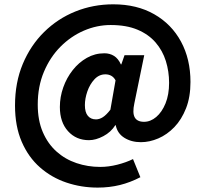

<svg xmlns="http://www.w3.org/2000/svg" viewBox="-20 -689 942 881"><path d="M428.3 171.8Q353.2 171.8 285 148.8Q216.7 125.8 163.5 79.1Q110.2 32.3 79.6 -38.7Q48.9 -109.6 48.9 -205.1Q48.9 -310.4 84.5 -395.5Q120.1 -480.7 182.4 -542.1Q244.6 -603.5 326.2 -636.4Q407.8 -669.2 499.7 -669.2Q608 -669.2 687.6 -623.7Q767.2 -578.3 810.6 -498Q854 -417.7 854 -312.9Q854 -243.8 833.6 -192Q813.2 -140.2 780 -105.7Q746.7 -71.2 706.5 -53.9Q666.2 -36.6 626.6 -36.6Q583 -36.6 550.8 -56.6Q518.6 -76.6 511 -114.4H509Q489.1 -82.6 454.2 -64.2Q419.4 -45.8 388.1 -45.8Q329.3 -45.8 292 -87.2Q254.7 -128.6 254.7 -198Q254.7 -244.2 270.3 -288.1Q285.8 -332 313.7 -367.3Q341.5 -402.5 378.5 -423.5Q415.5 -444.5 459 -444.5Q483.8 -444.5 503.1 -432.5Q522.3 -420.6 534.7 -393.6H536.7L551.4 -435.6H641.8L596.4 -214.6Q587 -171 598.1 -150.6Q609.3 -130.1 641 -130.1Q670.6 -130.1 696.8 -152.2Q723 -174.3 739.5 -214.5Q755.9 -254.8 755.9 -308.9Q755.9 -361.2 741 -409Q726 -456.8 694.1 -493.9Q662.2 -531 611.3 -552.6Q560.4 -574.2 487.9 -574.2Q424.9 -574.2 365.1 -548.5Q305.3 -522.7 257.5 -474.7Q209.8 -426.7 181.5 -359.4Q153.2 -292.1 153.2 -209.1Q153.2 -136.9 176.3 -83.1Q199.4 -29.3 239.3 6.3Q279.2 42 331 59.4Q382.8 76.9 439.7 76.9Q478.3 76.9 518.7 66.6Q559 56.3 590.3 40.9L624.1 124.1Q578.1 148.1 530 160Q481.9 171.8 428.3 171.8ZM420.4 -141.2Q436.1 -141.2 452 -151.3Q467.8 -161.4 486.5 -185.6L510.2 -320.4Q503 -334 491 -341Q479 -347.9 463.6 -347.9Q434.6 -347.9 413.4 -325.1Q392.2 -302.3 380.8 -269.5Q369.5 -236.8 369.5 -206.7Q369.5 -173.8 383.1 -157.5Q396.6 -141.2 420.4 -141.2Z"/></svg>

Font: Source Sans 3 VF
Style: Regular
Weight: 200
Designer: Paul D. Hunt
Foundry: Adobe
Version: Version 3.046;hotconv 1.0.118;makeotfexe 2.5.65603